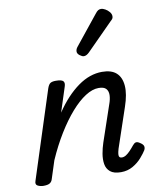

<svg xmlns="http://www.w3.org/2000/svg" viewBox="-93 -917 832 1004"><g transform="rotate(-10 323.0 -414.5)"><path d="M468 15Q430 15 411 -1Q392 -17 388 -42.5Q384 -68 389 -97Q394 -126 403 -153L468 -344Q478 -371 478.5 -392.5Q479 -414 467.5 -426.5Q456 -439 428 -439Q395 -439 357.5 -415Q320 -391 281 -346.5Q242 -302 204.5 -241Q167 -180 135 -107L104 -11Q100 2 89.5 8.5Q79 15 56 15Q40 15 26 8Q12 1 19 -18L169 -483Q176 -503 185.5 -509Q195 -515 214 -515Q245 -515 253.5 -505.5Q262 -496 255 -476L213 -346Q241 -388 271 -420Q301 -452 332.5 -474.5Q364 -497 396 -508Q428 -519 460 -519Q510 -519 536 -495.5Q562 -472 565.5 -427Q569 -382 547 -318L476 -108Q471 -91 470 -80.5Q469 -70 473 -65Q477 -60 486 -60Q497 -60 508 -67Q519 -74 530.5 -86Q542 -98 554 -113Q562 -123 570.5 -125Q579 -127 592 -118Q608 -108 610.5 -98Q613 -88 607 -77Q598 -62 578.5 -39.5Q559 -17 531 -1Q503 15 468 15ZM382 -616Q373 -616 360.5 -625.5Q348 -635 348 -646Q348 -653 350.5 -659Q353 -665 358 -671L481 -824Q490 -836 497 -840Q504 -844 512 -844Q522 -844 534.5 -837Q547 -830 556 -819Q565 -808 565 -796Q565 -788 561.5 -783Q558 -778 552 -773L411 -631Q396 -616 382 -616Z"/></g></svg>

Font: Playwrite IN
Style: Regular
Weight: 400
Designer: Veronika Burian, José Scaglione
Foundry: TypeTogether
Version: Version 1.002